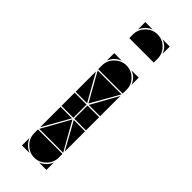

<svg xmlns="http://www.w3.org/2000/svg" viewBox="-218 -690 721 721"><g transform="rotate(45 142.0 -329.5)"><path d="M142 -492Q169 -492 188 -473Q207 -454 207 -427V-407H77V-427Q77 -453 96.5 -472.5Q116 -492 142 -492ZM142 -657Q169 -657 188 -638Q207 -619 207 -592V-572H77V-592Q77 -618 96.5 -637.5Q116 -657 142 -657ZM142 -2Q116 -2 96.5 -21.5Q77 -41 77 -67V-87H207V-67Q207 -41 187.5 -21.5Q168 -2 142 -2ZM79 -92 142 -205 206 -92ZM206 -402 142 -290 79 -402ZM140 -212H77V-282H140ZM207 -212H145V-282H207ZM77 -287V-395L138 -287ZM77 -207H138L77 -99ZM207 -287H147L207 -395ZM207 -207V-99L147 -207ZM77 -42Q89 -14 117 -2H77ZM77 -492H117Q103 -487 93 -477Q83 -467 77 -453ZM168 -2Q182 -8 192 -18Q202 -28 207 -42V-2ZM77 -657H117Q103 -652 93 -642Q83 -632 77 -618ZM207 -492V-453Q197 -482 168 -492ZM207 -657V-618Q197 -647 168 -657Z"/></g></svg>

Font: CAT DyFa
Style: Regular
Weight: 400
Designer: Peter Wiegel
Foundry: Peter Wiegel
Version: Version 1.001; ttfautohint (v1.3)